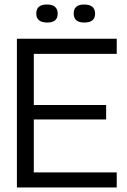

<svg xmlns="http://www.w3.org/2000/svg" viewBox="-20 -832 564 852"><path d="M55 0V-660H498V-593H130V-366H451V-302H130V-67H498V0ZM354 -732Q307 -732 307 -772Q307 -812 353 -812Q402 -812 402 -771Q402 -732 354 -732ZM190 -732Q141 -732 141 -772Q141 -812 188 -812Q236 -812 236 -771Q236 -732 190 -732Z"/></svg>

Font: Bricolage Grotesque 96pt Light
Style: Regular
Weight: 300
Designer: Mathieu Triay
Foundry: Atelier Triay
Version: Version 1.001; ttfautohint (v1.8.4.7-5d5b);gftools[0.9.33.de